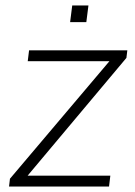

<svg xmlns="http://www.w3.org/2000/svg" viewBox="-20 -686 496 706"><path d="M13.2 0 16.6 -28.8 382.3 -460.9H82L86.9 -501H448.2L444.8 -473.1L81.5 -40H385.7L380.9 0ZM237.8 -604.5 245.6 -666H305.2L297.4 -604.5Z"/></svg>

Font: Muli
Style: ExtraLightItalic
Weight: 200
Italic angle: -7°
Designer: Vernon Adams
Foundry: newtypography
Version: Version 2.0; ttfautohint (v1.00rc1.2-2d82) -l 8 -r 50 -G 200